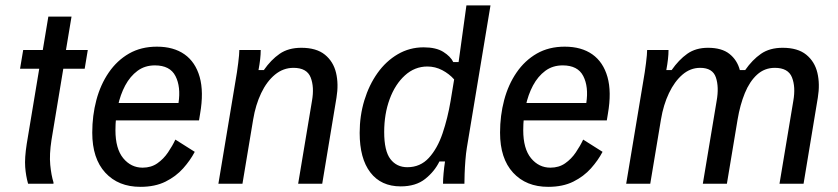

<svg xmlns="http://www.w3.org/2000/svg" viewBox="-20 -687 3132 718"><path d="M85 0Q76.7 -29.2 74.2 -62.5Q71.7 -95.8 80 -149.2L126.7 -430H55L66.7 -500H140L160.8 -625H247.5L226.7 -500H308.3L296.7 -430H216.7L172.5 -163.3Q164.2 -109.2 167.9 -70.4Q171.7 -31.7 180 -5V0Z M505 11.7Q422.5 11.7 373.8 -41.2Q325 -94.2 325 -190.8Q325 -255 340.4 -312.9Q355.8 -370.8 386.7 -415.8Q417.5 -460.8 462.5 -486.7Q507.5 -512.5 566.7 -512.5Q629.2 -512.5 670 -483.8Q710.8 -455 726.7 -399.2Q742.5 -343.3 728.3 -261.7L724.2 -236.7H396.7L406.7 -301.7H647.5Q656.7 -362.5 636.2 -402.5Q615.8 -442.5 559.2 -442.5Q521.7 -442.5 494.2 -422.1Q466.7 -401.7 448.3 -367.5Q430 -333.3 420.8 -290Q411.7 -246.7 411.7 -200Q411.7 -130.8 440.8 -95.4Q470 -60 513.3 -60Q545 -60 568.3 -76.2Q591.7 -92.5 608.3 -117.1Q625 -141.7 635.8 -165L708.3 -119.2Q691.7 -87.5 665 -57.5Q638.3 -27.5 599.2 -7.9Q560 11.7 505 11.7Z M796.7 0 860 -380Q866.7 -417.5 870.8 -451.2Q875 -485 875 -500H955Q955 -484.2 952.9 -465.4Q950.8 -446.7 946.7 -425H966.7Q993.3 -463.3 1025.8 -485.8Q1058.3 -508.3 1106.7 -508.3Q1163.3 -508.3 1195 -482.5Q1226.7 -456.7 1236.7 -414.6Q1246.7 -372.5 1238.3 -321.7L1185 0H1095L1146.7 -310Q1155.8 -361.7 1141.7 -397.5Q1127.5 -433.3 1077.5 -433.3Q1039.2 -433.3 1008.3 -407.9Q977.5 -382.5 956.7 -338.8Q935.8 -295 926.7 -240L886.7 0Z M1478.3 10Q1405 10 1365 -42.1Q1325 -94.2 1325 -190Q1325 -254.2 1342.5 -311.7Q1360 -369.2 1391.7 -413.8Q1423.3 -458.3 1467.5 -484.2Q1511.7 -510 1564.2 -510Q1610.8 -510 1637.9 -492.9Q1665 -475.8 1675 -455H1695L1724.2 -666.7H1814.2L1725.8 -134.2Q1722.5 -114.2 1720.4 -87.5Q1718.3 -60.8 1717.5 -37.1Q1716.7 -13.3 1716.7 0H1636.7Q1636.7 -16.7 1638.8 -39.2Q1640.8 -61.7 1644.2 -83.3H1623.3Q1605 -45.8 1570 -17.9Q1535 10 1478.3 10ZM1503.3 -61.7Q1551.7 -61.7 1583.8 -96.7Q1615.8 -131.7 1635 -188.3Q1654.2 -245 1665 -309.2L1678.3 -390Q1660 -410.8 1633.8 -424.6Q1607.5 -438.3 1578.3 -438.3Q1530.8 -438.3 1494.2 -405Q1457.5 -371.7 1437.1 -316.2Q1416.7 -260.8 1416.7 -193.3Q1416.7 -122.5 1440 -92.1Q1463.3 -61.7 1503.3 -61.7Z M2030 11.7Q1947.5 11.7 1898.8 -41.2Q1850 -94.2 1850 -190.8Q1850 -255 1865.4 -312.9Q1880.8 -370.8 1911.7 -415.8Q1942.5 -460.8 1987.5 -486.7Q2032.5 -512.5 2091.7 -512.5Q2154.2 -512.5 2195 -483.8Q2235.8 -455 2251.7 -399.2Q2267.5 -343.3 2253.3 -261.7L2249.2 -236.7H1921.7L1931.7 -301.7H2172.5Q2181.7 -362.5 2161.2 -402.5Q2140.8 -442.5 2084.2 -442.5Q2046.7 -442.5 2019.2 -422.1Q1991.7 -401.7 1973.3 -367.5Q1955 -333.3 1945.8 -290Q1936.7 -246.7 1936.7 -200Q1936.7 -130.8 1965.8 -95.4Q1995 -60 2038.3 -60Q2070 -60 2093.3 -76.2Q2116.7 -92.5 2133.3 -117.1Q2150 -141.7 2160.8 -165L2233.3 -119.2Q2216.7 -87.5 2190 -57.5Q2163.3 -27.5 2124.2 -7.9Q2085 11.7 2030 11.7Z M2321.7 0 2385 -380Q2391.7 -417.5 2395.8 -451.2Q2400 -485 2400 -500H2480Q2480 -484.2 2477.9 -465.4Q2475.8 -446.7 2471.7 -425H2491.7Q2518.3 -463.3 2550 -485.8Q2581.7 -508.3 2627.5 -508.3Q2679.2 -508.3 2707.9 -485.4Q2736.7 -462.5 2746.7 -425H2766.7Q2793.3 -463.3 2825.8 -485.8Q2858.3 -508.3 2906.7 -508.3Q2963.3 -508.3 2995 -482.5Q3026.7 -456.7 3036.7 -414.6Q3046.7 -372.5 3038.3 -321.7L2985 0H2895L2946.7 -310Q2955.8 -361.7 2941.7 -397.5Q2927.5 -433.3 2877.5 -433.3Q2839.2 -433.3 2811.2 -407.9Q2783.3 -382.5 2765.4 -338.8Q2747.5 -295 2738.3 -240L2698.3 0H2608.3L2660 -310Q2669.2 -361.7 2657.1 -397.5Q2645 -433.3 2598.3 -433.3Q2561.7 -433.3 2532.1 -407.9Q2502.5 -382.5 2481.7 -338.8Q2460.8 -295 2451.7 -240L2411.7 0Z"/></svg>

Font: Familjen Grotesk
Style: Italic
Weight: 400
Italic angle: -9.46201°
Designer: Anders Wikstroem, Jonas Baeckman, Matilda Gysing, Kristian Moeller
Foundry: Familjen STHLM AB
Version: Version 2.000